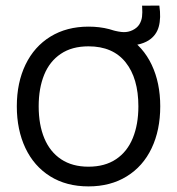

<svg xmlns="http://www.w3.org/2000/svg" viewBox="-20 -650 632 685"><path d="M40 -270.7Q40 -355.2 71.1 -419.6Q102.2 -484 160.1 -519.5Q218 -555 295.7 -555Q375.2 -555 432.9 -519.1Q490.7 -483.2 521.2 -418.8Q551.7 -354.5 551.7 -270.7Q551.7 -185.7 520.9 -121.1Q490.2 -56.5 432.2 -20.8Q374.3 15 295.7 15Q216.5 15 158.8 -21.1Q101.2 -57.2 70.6 -121.9Q40 -186.7 40 -270.7ZM473.7 -270.7Q473.7 -370.5 428.2 -427.6Q382.7 -484.7 295.7 -484.7Q236.5 -484.7 196.8 -457.8Q157 -431 137.5 -383Q118 -335 118 -270.7Q118 -205 138.2 -156.5Q158.5 -108 198.2 -81.7Q238 -55.3 295.7 -55.3Q354.2 -55.3 394.1 -82.1Q434 -108.8 453.8 -157.4Q473.7 -206 473.7 -270.7ZM510 -505.8Q493.5 -495.5 471.2 -490.9Q449 -486.3 424.6 -490.1Q400.2 -493.8 378.8 -507.2V-543Q405.2 -535.7 421.6 -535.4Q438 -535.2 452.8 -542.3Q469.2 -550.3 477 -562.8Q484.8 -575.3 486.7 -590.1Q488.5 -604.8 487.2 -625.3L486.8 -629.8L548.5 -630Q555 -586 546.4 -554.8Q537.8 -523.5 510 -505.8Z"/></svg>

Font: Tap Sans
Style: Regular
Weight: 400
Designer: Tap Payments
Foundry: Tap Payments
Version: Version 1.001;Glyphs 3.1.2 (3151)